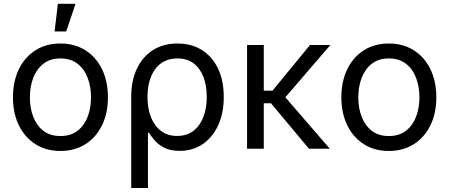

<svg xmlns="http://www.w3.org/2000/svg" viewBox="-20 -773 2335 998"><path d="M293.9 11.7Q220.2 11.7 164.8 -23.2Q109.4 -58.1 78.4 -121.1Q47.4 -184.1 47.4 -266.6Q47.4 -350.6 78.4 -413.8Q109.4 -477.1 164.8 -512Q220.2 -546.9 293.9 -546.9Q367.7 -546.9 423.3 -512Q479 -477.1 510 -413.8Q541 -350.6 541 -266.6Q541 -184.1 510 -121.1Q479 -58.1 423.3 -23.2Q367.7 11.7 293.9 11.7ZM293.9 -65.9Q347.7 -65.9 383.1 -93.3Q418.5 -120.6 435.8 -166.3Q453.1 -211.9 453.1 -266.6Q453.1 -321.8 435.8 -367.9Q418.5 -414.1 383.1 -441.7Q347.7 -469.2 293.9 -469.2Q240.7 -469.2 205.6 -441.7Q170.4 -414.1 152.8 -368.2Q135.3 -322.3 135.3 -266.6Q135.3 -211.9 152.8 -166.3Q170.4 -120.6 205.3 -93.3Q240.2 -65.9 293.9 -65.9ZM263.7 -609.4 280.8 -753.4H372.6L324.2 -609.4Z M662.1 204.1V-269.5Q662.1 -354.5 691.9 -416.7Q721.7 -479 775.6 -512.9Q829.6 -546.9 902.3 -546.9Q975.6 -546.9 1029.5 -512.9Q1083.5 -479 1113.3 -416.7Q1143.1 -354.5 1143.1 -269Q1143.1 -184.6 1114 -121.6Q1085 -58.6 1033.2 -23.7Q981.4 11.2 914.1 11.2Q865.7 11.2 834.2 -4.9Q802.7 -21 784.2 -43Q765.6 -64.9 754.4 -83H749V204.1ZM900.4 -66.4Q951.2 -66.4 985.4 -92.8Q1019.5 -119.1 1037.1 -165Q1054.7 -210.9 1054.7 -269.5Q1054.7 -326.7 1037.8 -371.8Q1021 -417 987.1 -443.1Q953.1 -469.2 902.3 -469.2Q852.5 -469.2 817.9 -444.3Q783.2 -419.4 764.9 -374.5Q746.6 -329.6 746.6 -269.5Q746.6 -210 764.6 -164.1Q782.7 -118.2 817.1 -92.3Q851.6 -66.4 900.4 -66.4Z M1351.1 -539.1V0H1264.2V-539.1ZM1697.3 -539.1 1436.5 -236.3H1317.9V-301.8H1396.5L1591.3 -539.1ZM1585.9 0 1386.2 -238.8 1432.6 -302.7 1694.3 0Z M2001 11.7Q1927.2 11.7 1871.8 -23.2Q1816.4 -58.1 1785.4 -121.1Q1754.4 -184.1 1754.4 -266.6Q1754.4 -350.6 1785.4 -413.8Q1816.4 -477.1 1871.8 -512Q1927.2 -546.9 2001 -546.9Q2074.7 -546.9 2130.4 -512Q2186 -477.1 2217 -413.8Q2248 -350.6 2248 -266.6Q2248 -184.1 2217 -121.1Q2186 -58.1 2130.4 -23.2Q2074.7 11.7 2001 11.7ZM2001 -65.9Q2054.7 -65.9 2090.1 -93.3Q2125.5 -120.6 2142.8 -166.3Q2160.2 -211.9 2160.2 -266.6Q2160.2 -321.8 2142.8 -367.9Q2125.5 -414.1 2090.1 -441.7Q2054.7 -469.2 2001 -469.2Q1947.8 -469.2 1912.6 -441.7Q1877.4 -414.1 1859.9 -368.2Q1842.3 -322.3 1842.3 -266.6Q1842.3 -211.9 1859.9 -166.3Q1877.4 -120.6 1912.4 -93.3Q1947.3 -65.9 2001 -65.9Z"/></svg>

Font: Inter 18pt
Style: Regular
Weight: 400
Designer: Rasmus Andersson
Foundry: rsms
Version: Version 4.001;git-66647c0bb